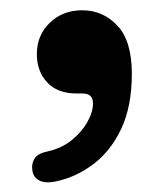

<svg xmlns="http://www.w3.org/2000/svg" viewBox="-20 -182 324 383"><path d="M133 4.5Q94.5 4.5 74 -17.8Q53.5 -40 53.5 -74Q53.5 -111.5 79.2 -136.5Q105 -161.5 144 -161.5Q185.5 -161.5 214.2 -130.8Q243 -100 243 -35Q243 30 221.8 75Q200.5 120 165.2 146.2Q130 172.5 88.5 180.5Q69 184 57.5 177.5Q46 171 44.5 157.5Q42.5 144.5 49 134.2Q55.5 124 75 120Q102.5 114 122.8 97.8Q143 81.5 154.2 61.5Q165.5 41.5 165.5 24.5Q165.5 4.5 145 4.5Z"/></svg>

Font: Fraunces 9pt S100 SemiBold
Style: Regular
Weight: 600
Version: Version 1.000; ttfautohint (v1.8.3)